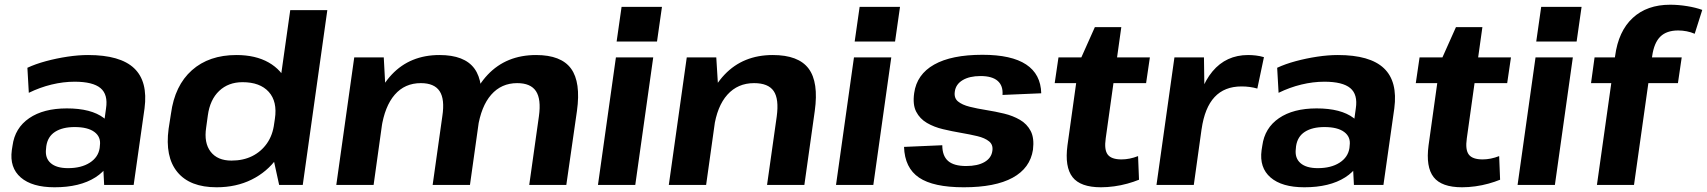

<svg xmlns="http://www.w3.org/2000/svg" viewBox="-20 -783 7228 813"><path d="M411 -194 429 -324Q438 -383 405.5 -410Q373 -437 296 -437Q248 -437 198.5 -425Q149 -413 102 -390L96 -496Q130 -512 174.5 -524Q219 -536 265.5 -543Q312 -550 353 -550Q489 -550 548 -494Q607 -438 592 -324L546 0H421ZM211 10Q116 10 68 -31.5Q20 -73 30 -147L33 -166Q43 -241 103.5 -282.5Q164 -324 263 -324Q366 -324 419.5 -283.5Q473 -243 463 -169L460 -149Q450 -74 384 -32Q318 10 211 10ZM268 -71Q324 -71 360 -94Q396 -117 402 -156L403 -167Q408 -203 380 -224Q352 -245 296 -245Q245 -245 213.5 -225Q182 -205 176 -164L175 -153Q170 -114 194.5 -92.5Q219 -71 268 -71Z M897 10Q784 10 731 -54.5Q678 -119 694 -238L704 -302Q720 -421 792.5 -485.5Q865 -550 981 -550Q1062 -550 1117.5 -518.5Q1173 -487 1198 -429Q1223 -371 1212 -291L1206 -252Q1195 -172 1153 -113.5Q1111 -55 1045.5 -22.5Q980 10 897 10ZM960 -103Q1010 -103 1048 -122Q1086 -141 1110.5 -176Q1135 -211 1141 -260L1144 -280Q1155 -353 1118 -394Q1081 -435 1007 -435Q947 -435 908 -398Q869 -361 860 -294L853 -243Q843 -178 872 -140.5Q901 -103 960 -103ZM1127 -160 1209 -740H1366L1262 0H1162Z M2262 -291Q2272 -363 2249.5 -397Q2227 -431 2170 -431Q2103 -431 2060 -382Q2017 -333 2003 -240L1936 -159L1945 -228Q1966 -383 2045 -466.5Q2124 -550 2250 -550Q2356 -550 2398 -492.5Q2440 -435 2423 -313L2378 0H2221ZM1480 -540H1605L1614 -373L1562 0H1404ZM1853 -291Q1864 -363 1841.5 -397Q1819 -431 1762 -431Q1694 -431 1651.5 -382Q1609 -333 1595 -240L1527 -159L1538 -228Q1561 -385 1639 -467.5Q1717 -550 1841 -550Q1947 -550 1989 -492.5Q2031 -435 2014 -313L1970 0H1812Z M2746 -540 2670 0H2512L2588 -540ZM2783 -754 2762 -607H2591L2612 -754Z M3269 -290Q3279 -364 3256 -397.5Q3233 -431 3173 -431Q3104 -431 3060 -382Q3016 -333 3003 -240L2935 -159L2946 -228Q2969 -384 3048 -467Q3127 -550 3252 -550Q3361 -550 3404 -492.5Q3447 -435 3430 -313L3386 0H3228ZM2888 -540H3013L3023 -378L2970 0H2812Z M3754 -540 3678 0H3520L3596 -540ZM3791 -754 3770 -607H3599L3620 -754Z M4061 10Q3932 10 3871.5 -31Q3811 -72 3808 -161L3970 -168Q3970 -123 3994.5 -101.5Q4019 -80 4071 -80Q4120 -80 4149 -97Q4178 -114 4182 -144Q4186 -170 4168 -184.5Q4150 -199 4118.5 -206.5Q4087 -214 4049 -220.5Q4011 -227 3973 -236Q3935 -245 3905 -262.5Q3875 -280 3859.5 -310Q3844 -340 3851 -389Q3862 -468 3935.5 -509.5Q4009 -551 4140 -551Q4263 -551 4325 -510Q4387 -469 4389 -388L4225 -381Q4228 -420 4204.5 -440.5Q4181 -461 4132 -461Q4085 -461 4056 -443.5Q4027 -426 4023 -395Q4019 -368 4036.5 -353.5Q4054 -339 4086 -331Q4118 -323 4156 -317Q4194 -311 4231.5 -302Q4269 -293 4299 -275.5Q4329 -258 4344.5 -228Q4360 -198 4354 -149Q4342 -71 4268 -30.5Q4194 10 4061 10Z M4642 10Q4555 10 4521.5 -33Q4488 -76 4500 -167L4549 -518L4616 -668H4728L4662 -197Q4655 -149 4670.5 -128.5Q4686 -108 4729 -108Q4746 -108 4763.5 -111.5Q4781 -115 4799 -122L4803 -22Q4781 -13 4754 -5.5Q4727 2 4698 6Q4669 10 4642 10ZM4462 -540H4849L4833 -431H4446Z M4953 -540H5078L5081 -330L5035 0H4877ZM5037 -276Q5056 -411 5114 -480.5Q5172 -550 5265 -550Q5281 -550 5298 -548Q5315 -546 5332 -541L5304 -408Q5273 -417 5237 -417Q5165 -417 5123 -372Q5081 -327 5068 -236Z M5703 -194 5721 -324Q5730 -383 5697.5 -410Q5665 -437 5588 -437Q5540 -437 5490.5 -425Q5441 -413 5394 -390L5388 -496Q5422 -512 5466.5 -524Q5511 -536 5557.5 -543Q5604 -550 5645 -550Q5781 -550 5840 -494Q5899 -438 5884 -324L5838 0H5713ZM5503 10Q5408 10 5360 -31.5Q5312 -73 5322 -147L5325 -166Q5335 -241 5395.5 -282.5Q5456 -324 5555 -324Q5658 -324 5711.5 -283.5Q5765 -243 5755 -169L5752 -149Q5742 -74 5676 -32Q5610 10 5503 10ZM5560 -71Q5616 -71 5652 -94Q5688 -117 5694 -156L5695 -167Q5700 -203 5672 -224Q5644 -245 5588 -245Q5537 -245 5505.5 -225Q5474 -205 5468 -164L5467 -153Q5462 -114 5486.5 -92.5Q5511 -71 5560 -71Z M6171 10Q6084 10 6050.5 -33Q6017 -76 6029 -167L6078 -518L6145 -668H6257L6191 -197Q6184 -149 6199.5 -128.5Q6215 -108 6258 -108Q6275 -108 6292.5 -111.5Q6310 -115 6328 -122L6332 -22Q6310 -13 6283 -5.5Q6256 2 6227 6Q6198 10 6171 10ZM5991 -540H6378L6362 -431H5975Z M6640 -540 6564 0H6406L6482 -540ZM6677 -754 6656 -607H6485L6506 -754Z M6819 -546Q6833 -651 6893.5 -707Q6954 -763 7052 -763Q7087 -763 7124 -757Q7161 -751 7188 -741L7156 -640Q7140 -647 7122 -650.5Q7104 -654 7086 -654Q7037 -654 7010.5 -628Q6984 -602 6976 -546L6899 0H6742ZM6732 -540H7101L7085 -431H6717Z"/></svg>

Font: Pathway Extreme 28pt
Style: Bold Italic
Weight: 700
Italic angle: -8°
Designer: Eduardo Rodriguez Tunni
Foundry: Eduardo Rodriguez Tunni
Version: Version 1.001;gftools[0.9.26]